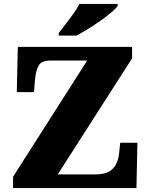

<svg xmlns="http://www.w3.org/2000/svg" viewBox="-20 -951 761 971"><path d="M46 0V-57L421 -645H239Q190 -645 175.5 -619.5Q161 -594 157 -547L152 -485H65L70 -714H648V-656L272 -69H462Q511 -69 536 -86Q561 -103 571 -129Q581 -155 583 -182L588 -229H675L670 0ZM277 -784Q292 -803 312 -829Q332 -855 351.5 -882Q371 -909 381 -931H575V-921Q566 -908 542.5 -888Q519 -868 488 -846Q457 -824 425 -804.5Q393 -785 367 -771H277Z"/></svg>

Font: Noto Serif Hentaigana Black
Style: Regular
Weight: 900
Designer: Kazuhiro Yamada
Foundry: nipponia
Version: Version 1.000; ttfautohint (v1.8.4.7-5d5b)